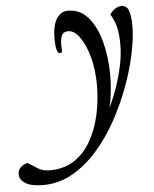

<svg xmlns="http://www.w3.org/2000/svg" viewBox="-244 -495 678 844"><g transform="rotate(-5 94.5 -73.0)"><path d="M324 -450Q347 -450 355.5 -425.5Q364 -401 364 -360Q364 -308 350 -239.5Q336 -171 308.5 -96Q281 -21 242 50Q203 121 152.5 178.5Q102 236 42 270Q-18 304 -87 304Q-139 304 -165 288Q-191 272 -191 247Q-191 214 -148 201Q-128 214 -106 228Q-84 242 -53 242Q10 242 55 212.5Q100 183 129 132Q158 81 172 17.5Q186 -46 186 -113Q186 -182 170.5 -238Q155 -294 131 -327Q107 -360 81 -360Q62 -360 54.5 -348.5Q47 -337 45 -312Q45 -302 45.5 -292Q46 -282 46 -277Q46 -267 37 -267Q18 -267 18 -333Q18 -391 37 -420.5Q56 -450 87 -450Q141 -450 176.5 -408.5Q212 -367 230 -298.5Q248 -230 248 -150Q248 -116 244 -77.5Q240 -39 232 -9Q251 -47 267 -93Q283 -139 293.5 -187.5Q304 -236 304 -281Q304 -328 296.5 -358.5Q289 -389 272 -417Q283 -434 297 -442Q311 -450 324 -450Z"/></g></svg>

Font: Sedan
Style: Italic
Weight: 400
Italic angle: -13.8°
Designer: Sebastian Salazar
Foundry: Sebastian Salazar
Version: Version 1.100; ttfautohint (v1.8.4.7-5d5b)